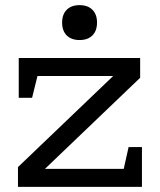

<svg xmlns="http://www.w3.org/2000/svg" viewBox="-20 -728 623 748"><path d="M533 -155V0H50V-77L421 -432H126L105 -347H53V-502H526V-425L155 -70H462L481 -155ZM358 -640Q358 -608 340 -590Q322 -572 290 -572Q258 -572 240 -590Q222 -608 222 -640Q222 -672 240 -690Q258 -708 290 -708Q322 -708 340 -690Q358 -672 358 -640Z"/></svg>

Font: Rhodium Libre
Style: Regular
Weight: 400
Designer: James Puckett
Foundry: Dunwich Type Founders
Version: Version 1.001; ttfautohint (v1.3)